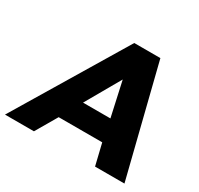

<svg xmlns="http://www.w3.org/2000/svg" viewBox="-205 -887 1106 1069"><g transform="rotate(30 348.5 -352.5)"><path d="M491 -137 524 0H713L537 -705H369L-55 0H131L211 -137ZM415 -497 464 -275H288Z"/></g></svg>

Font: Geom ExtraBold
Style: Bold Italic
Weight: 800
Italic angle: -10°
Version: Version 1.102